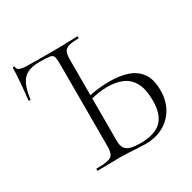

<svg xmlns="http://www.w3.org/2000/svg" viewBox="-148 -798 946 948"><g transform="rotate(-30 325.5 -324.0)"><path d="M420 4Q404 4 378.5 2.5Q353 1 326 -0.5Q299 -2 277 -2Q239 -2 204 -1Q169 0 150 0Q147 0 147 -6Q147 -12 150 -12Q192 -12 214 -17Q236 -22 243.5 -37Q251 -52 251 -81V-544Q251 -576 247.5 -589.5Q244 -603 226.5 -606Q209 -609 168 -609Q126 -609 99.5 -596Q73 -583 58.5 -553Q44 -523 37 -471Q36 -468 31 -468.5Q26 -469 26 -471Q28 -483 30 -506Q32 -529 34.5 -555.5Q37 -582 38.5 -606.5Q40 -631 40 -647Q40 -652 45.5 -652Q51 -652 51 -647Q51 -637 61 -631Q71 -625 98 -623Q122 -622 165 -622Q208 -622 276 -622Q311 -622 341 -623.5Q371 -625 393 -625Q395 -625 395 -619Q395 -613 393 -613Q355 -613 336 -607Q317 -601 310.5 -586Q304 -571 304 -542V-81Q304 -59 311 -43.5Q318 -28 338.5 -20Q359 -12 400 -12Q484 -12 521 -49.5Q558 -87 558 -163Q558 -229 537.5 -266.5Q517 -304 480.5 -319.5Q444 -335 396 -335Q367 -335 338.5 -330Q310 -325 282 -317L281 -336Q314 -344 348 -348.5Q382 -353 419 -353Q475 -353 519.5 -338.5Q564 -324 590 -288.5Q616 -253 616 -189Q616 -132 591.5 -88.5Q567 -45 523 -20.5Q479 4 420 4Z"/></g></svg>

Font: Cormorant Infant Light
Style: Regular
Weight: 300
Designer: Christian Thalmann (Catharsis Fonts)
Foundry: Catharsis Fonts
Version: Version 4.001